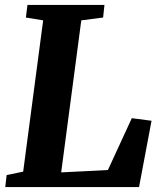

<svg xmlns="http://www.w3.org/2000/svg" viewBox="-20 -763 657 783"><path d="M1.5 0 7 -49 74.5 -63 156 -680 85.5 -691.5 92 -743H406L400.5 -691.5L311.5 -680L229.5 -60L420 -69.5L517.5 -281L598 -270.5L547 0Z"/></svg>

Font: Merriweather Light 18pt ExtraBold
Style: Italic
Weight: 800
Italic angle: -7.8°
Version: Version 2.101